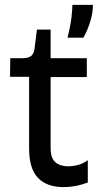

<svg xmlns="http://www.w3.org/2000/svg" viewBox="-20 -755 412 785"><path d="M240 10Q172 10 135.5 -27.5Q99 -65 99 -148V-441H21L22 -517H71Q95 -517 106.5 -525.5Q118 -534 121 -555L131 -634H187V-517H335V-440H187V-150Q187 -108 206.5 -91.5Q226 -75 259 -75Q277 -75 297.5 -80Q318 -85 339 -100V-9Q310 2 285.5 6Q261 10 240 10ZM256 -601Q269 -653 272.5 -686Q276 -719 276 -735H360Q360 -703 349 -667Q338 -631 321 -601Z"/></svg>

Font: Bricolage Grotesque 10pt
Style: Regular
Weight: 400
Designer: Mathieu Triay
Foundry: Atelier Triay
Version: Version 1.000; ttfautohint (v1.8.4.7-5d5b);gftools[0.9.32]